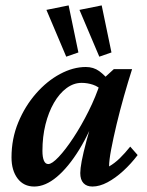

<svg xmlns="http://www.w3.org/2000/svg" viewBox="-20 -681 544 709"><path d="M106.4 7.8Q67.4 7.8 44.9 -22Q22.5 -51.8 22.5 -99.6Q22.5 -168.9 47.4 -229Q72.3 -289.1 112.8 -335.4Q153.3 -381.8 201.7 -407.7Q250 -433.6 296.9 -433.6Q325.2 -433.6 346.2 -418.5Q367.2 -403.3 388.7 -376L359.4 -344.7Q343.8 -361.3 323.2 -368.2Q302.7 -375 281.2 -375Q252 -375 225.6 -355.5Q199.2 -335.9 179.2 -301.3Q159.2 -266.6 147.9 -221.2Q136.7 -175.8 136.7 -124Q136.7 -100.6 142.1 -87.9Q147.5 -75.2 158.2 -75.2Q171.9 -75.2 196.8 -101.6Q221.7 -127.9 251 -172.4Q280.3 -216.8 307.1 -270.5Q334 -324.2 351.6 -378.9L365.2 -393.6L400.4 -425.8H467.8Q453.1 -379.9 438 -326.7Q422.9 -273.4 410.6 -222.2Q398.4 -170.9 390.6 -129.9Q382.8 -88.9 382.8 -66.4Q403.3 -78.1 422.4 -96.7Q441.4 -115.2 460.9 -139.6L488.3 -108.4Q463.9 -76.2 435.1 -49.8Q406.2 -23.4 377 -7.8Q347.7 7.8 321.3 7.8Q299.8 7.8 288.1 -4.9Q276.4 -17.6 276.4 -42Q276.4 -57.6 281.7 -86.4Q287.1 -115.2 299.8 -162.6Q312.5 -210 334 -281.2H343.8Q312.5 -193.4 272.5 -128.4Q232.4 -63.5 189.9 -27.8Q147.5 7.8 106.4 7.8ZM346.7 -471.7 273.4 -644.5 355.5 -661.1 391.6 -487.3ZM224.6 -471.7 151.4 -644.5 233.4 -661.1 269.5 -487.3Z"/></svg>

Font: Crimson Pro SemiBold
Style: Italic
Weight: 600
Italic angle: -12°
Designer: Jacques Le Bailly
Foundry: Baron von Fonthausen
Version: Version 1.003